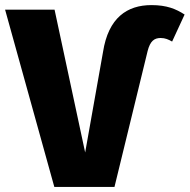

<svg xmlns="http://www.w3.org/2000/svg" viewBox="-39 -733 744 753"><path d="M174 0H410L540 -533C550 -572 566 -584 591 -584C609 -584 622 -578 636 -570L685 -676C651 -698 615 -713 555 -713C460 -713 386 -664 365 -529L295 -135L175 -695H-19Z"/></svg>

Font: Fira Sans ExtraBold
Style: Regular
Weight: 800
Designer: bBox Type GmbH & Carrois Corporate GbR & Edenspiekermann AG
Foundry: bBox Type GmbH & Carrois Corporate GbR & Edenspiekermann AG
Version: Version 4.300;PS 004.300;hotconv 1.0.88;makeotf.lib2.5.64775